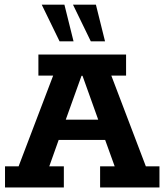

<svg xmlns="http://www.w3.org/2000/svg" viewBox="-20 -822 721 842"><path d="M2 0V-92.6H61.6L213.1 -490.4H148.4V-583H532.9V-490.4H468.2L619.6 -92.6H679.3V0H419V-92.6H482.9L428.1 -244.5L470 -208.3H212L250.2 -244.5L196.1 -92.6H260V0ZM256.5 -264 235.1 -297.2H442.4L422.6 -264L341.8 -489.7H337.5ZM378.2 -640.8 300.1 -801.5H400.6L440.6 -640.8ZM241.2 -640.8 163 -801.5H262.5L302.5 -640.8Z"/></svg>

Font: Rokkitt SemiBold
Style: Regular
Weight: 600
Designer: Vernon Adams
Foundry: Vernon Adams
Version: Version 3.103